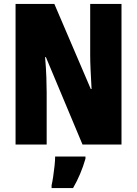

<svg xmlns="http://www.w3.org/2000/svg" viewBox="-20 -734 696 975"><path d="M597 0H399L213 -444H209Q214 -385 215.5 -339.5Q217 -294 217 -263V0H59V-714H256L441 -282H445Q442 -336 440 -379.5Q438 -423 438 -455V-714H597ZM414 72Q391 152 351 221H242V207Q246 190 250 163Q254 136 257 108.5Q260 81 260 61H414Z"/></svg>

Font: Noto Sans ExtraCondensed Black
Style: Regular
Weight: 900
Width: 2
Designer: Monotype Design Team
Foundry: Monotype Imaging Inc.
Version: Version 2.013; ttfautohint (v1.8.4.7-5d5b)